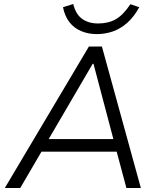

<svg xmlns="http://www.w3.org/2000/svg" viewBox="-20 -937 804 957"><path d="M4 0 423 -705H488L682 0H610L556 -202L591 -181H158L199 -202L81 0ZM442 -619 214 -229 192 -244H578L549 -229L446 -619ZM462 -767Q420 -767 384.5 -782Q349 -797 326 -826.5Q303 -856 294 -901L345 -917Q358 -865 390 -842.5Q422 -820 469 -820Q520 -820 557 -841Q594 -862 630 -916L674 -901Q648 -853 614 -823Q580 -793 541.5 -780Q503 -767 462 -767Z"/></svg>

Font: Nunito Sans 7pt Light
Style: Italic
Weight: 300
Italic angle: -9°
Designer: Vernon Adams
Foundry: Vernon Adams
Version: Version 3.101;gftools[0.9.27]